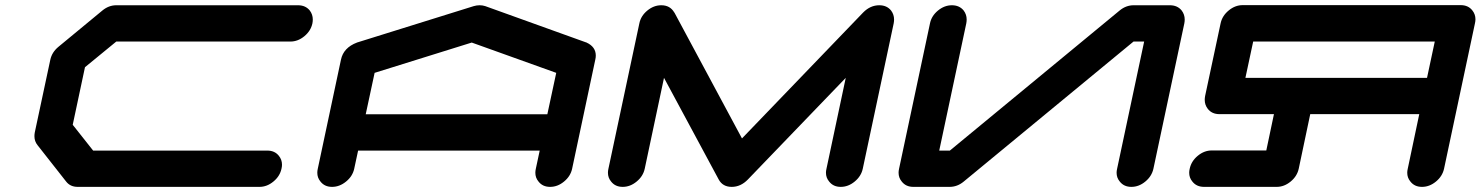

<svg xmlns="http://www.w3.org/2000/svg" viewBox="-20 -729 5776 749"><path d="M1022.5 -141.6Q1051.8 -141.6 1067.9 -121.1Q1080.1 -106 1080.1 -86.4Q1080.1 -79.1 1078.1 -70.8Q1071.8 -41.5 1046.6 -20.8Q1021.5 0 992.2 0H283.2Q253.9 0 237.8 -21L126.5 -162.6Q114.3 -177.7 114.3 -197.8Q114.3 -204.6 115.7 -212.4L176.3 -496.1Q182.6 -525.4 208 -546.4L379.4 -688Q404.3 -708.5 433.6 -708.5H1142.6Q1171.9 -708.5 1188.5 -688Q1200.2 -672.4 1200.2 -652.8Q1200.2 -645.5 1198.7 -637.7Q1192.4 -608.4 1167.2 -587.6Q1142.1 -566.9 1112.8 -566.9H433.6L311.5 -466.8L263.7 -242.2L343.3 -141.6Z M2115.2 -283.2 2149.9 -444.8 1820.3 -563 1441.4 -444.8 1406.7 -283.2ZM2211.9 -70.8Q2205.6 -41.5 2180.4 -20.8Q2155.3 0 2126 0Q2096.7 0 2080.6 -21Q2068.4 -35.6 2068.4 -55.2Q2068.4 -62.5 2070.3 -70.8L2085.4 -141.6H1377L1361.8 -70.8Q1355.5 -41.5 1330.1 -20.8Q1304.7 0 1275.4 0Q1246.1 0 1230 -21Q1217.8 -35.6 1217.8 -55.2Q1217.8 -62.5 1219.7 -70.8L1310.1 -496.1Q1319.8 -543 1372.6 -563L1373.5 -563.5H1374L1828.1 -705.1Q1839.4 -708.5 1851.1 -708.5Q1862.8 -708.5 1873 -705.1L2266.6 -563.5H2267.6L2268.1 -563Q2304.2 -546.4 2304.2 -512.2Q2304.2 -504.4 2302.2 -496.1Z M3466.3 -637.7 3345.7 -70.8Q3339.4 -41.5 3314.2 -20.8Q3289.1 0 3259.8 0Q3230.5 0 3214.4 -21Q3202.1 -35.6 3202.1 -55.2Q3202.1 -62.5 3204.1 -70.8L3279.3 -425.3L2897.5 -28.8Q2869.6 0 2834.5 0Q2799.3 0 2783.7 -28.8L2570.3 -425.3L2495.1 -70.8Q2488.8 -41.5 2463.6 -20.8Q2438.5 0 2409.2 0Q2379.9 0 2363.8 -21Q2351.6 -35.6 2351.6 -55.2Q2351.6 -62.5 2353.5 -70.8L2474.1 -637.7Q2480 -667 2505.1 -687.7Q2530.3 -708.5 2559.6 -708.5Q2594.2 -708.5 2610.4 -680.2H2610.8L2874.5 -189L3347.2 -680.2Q3375 -708.5 3410.2 -708.5Q3439.5 -708.5 3456.1 -688Q3467.8 -672.4 3467.8 -652.8Q3467.8 -645.5 3466.3 -637.7Z M4600.1 -637.7 4479.5 -70.8Q4473.1 -41.5 4448 -20.8Q4422.9 0 4393.6 0Q4364.3 0 4348.1 -21Q4335.9 -35.6 4335.9 -55.2Q4335.9 -62.5 4337.9 -70.8L4443.4 -566.9H4401.9L3739.3 -20.5Q3714.4 0 3684.6 0H3543Q3513.7 0 3497.6 -21Q3485.4 -35.6 3485.4 -55.2Q3485.4 -62.5 3487.3 -70.8L3607.9 -637.7Q3613.8 -667 3638.9 -687.7Q3664.1 -708.5 3693.4 -708.5Q3722.7 -708.5 3739.3 -688Q3751 -672.4 3751 -652.8Q3751 -645.5 3749.5 -637.7L3644 -141.6H3685.5L4347.7 -688Q4372.6 -708.5 4402.3 -708.5H4543.9Q4573.2 -708.5 4589.8 -688Q4601.6 -672.4 4601.6 -652.8Q4601.6 -645.5 4600.1 -637.7Z M4838.4 -425.3H5546.9L5577.1 -566.9H4868.7ZM4828.1 -709H5678.2Q5707.5 -709 5723.6 -688.5Q5735.8 -673.3 5735.8 -653.8Q5735.8 -646.5 5733.9 -638.2L5613.3 -70.8Q5606.9 -41.5 5581.8 -20.8Q5556.6 0 5527.3 0Q5498 0 5481.9 -21Q5469.7 -35.6 5469.7 -55.2Q5469.7 -62.5 5471.7 -70.8L5516.6 -283.7H5091.3L5046.4 -70.8Q5040 -41.5 5014.9 -20.8Q4989.7 0 4960.4 0H4677.2Q4647.5 0 4631.3 -21Q4619.1 -35.6 4619.1 -55.2Q4619.1 -62.5 4621.1 -70.8Q4627.4 -100.6 4652.6 -121.3Q4677.7 -142.1 4707.5 -142.1H4919.9L4949.7 -283.7H4737.3Q4707.5 -283.7 4691.4 -304.7Q4679.7 -319.8 4679.7 -339.4Q4679.7 -346.7 4681.2 -354.5L4741.7 -638.2Q4748 -667.5 4773.2 -688.2Q4798.3 -709 4828.1 -709Z"/></svg>

Font: Robtronika
Style: Italic
Weight: 400
Italic angle: -12°
Designer: GGBot
Version: 1.00